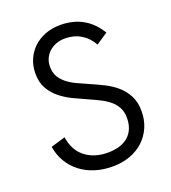

<svg xmlns="http://www.w3.org/2000/svg" viewBox="-133 -816 821 922"><g transform="rotate(-20 277.5 -354.5)"><path d="M285.5 8Q237 8 195.5 -5.2Q154 -18.5 122 -43.2Q90 -68 69.2 -103Q48.5 -138 41.5 -181L115.5 -203Q120 -170 133.8 -144Q147.5 -118 169.5 -100Q191.5 -82 221 -72.2Q250.5 -62.5 286 -62.5Q354.5 -62.5 391.8 -95.5Q429 -128.5 429 -189Q429 -219.5 417.2 -241.5Q405.5 -263.5 385.5 -280Q365.5 -296.5 339.8 -309.5Q314 -322.5 285.5 -335Q250.5 -350.5 215.5 -367.2Q180.5 -384 152.2 -407Q124 -430 106.2 -461.5Q88.5 -493 88.5 -538Q88.5 -577 102.8 -609.8Q117 -642.5 142.5 -666.5Q168 -690.5 203 -703.8Q238 -717 280 -717Q345 -717 394.2 -689.2Q443.5 -661.5 476 -607L416.5 -567Q395.5 -606 360 -627.2Q324.5 -648.5 279 -648.5Q254.5 -648.5 233.8 -640.8Q213 -633 197.8 -619.2Q182.5 -605.5 174 -586.5Q165.5 -567.5 165.5 -545Q165.5 -515 177.8 -494Q190 -473 210.5 -457Q231 -441 257.5 -428.5Q284 -416 313 -403.5Q347.5 -388.5 382 -371.5Q416.5 -354.5 444 -330.8Q471.5 -307 488.8 -274.2Q506 -241.5 506 -195Q506 -150 489.8 -112.8Q473.5 -75.5 444.5 -48.5Q415.5 -21.5 375 -6.8Q334.5 8 285.5 8Z"/></g></svg>

Font: Acari Sans
Style: Regular
Weight: 400
Designer: Alfredo Marco Pradil and Stefan Peev (font) & Cristiano Sobral (main changes)
Foundry: Alfredo Marco Pradil and Stefan Peev (font) & Cristiano Sobral (main changes)
Version: Version 1.063; ttfautohint (v1.8.3)